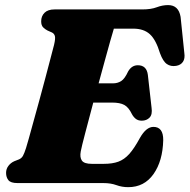

<svg xmlns="http://www.w3.org/2000/svg" viewBox="-20 -738 764 774"><path d="M396.5 0H50.5Q23 0 13.8 -11.8Q4.5 -23.5 4.5 -41Q4.5 -57 13.8 -69.2Q23 -81.5 37.5 -88L56.5 -95.5Q67 -100 72.5 -109.8Q78 -119.5 85 -141.5Q88 -150.5 96 -179.2Q104 -208 115.2 -248.8Q126.5 -289.5 139 -335Q151.5 -380.5 163 -424.2Q174.5 -468 183.8 -503.2Q193 -538.5 198 -557.5Q204 -583 201.2 -592.8Q198.5 -602.5 189.5 -607L171.5 -615Q162.5 -619.5 154.2 -627.5Q146 -635.5 146 -652Q146 -673 159.5 -686.5Q173 -700 200 -700H553.5Q589 -700 612 -708.8Q635 -717.5 657.5 -717.5Q700 -717.5 708 -670L723 -525Q726.5 -502 717.5 -488.8Q708.5 -475.5 690 -472.5Q668.5 -469 652.8 -479.8Q637 -490.5 625 -523.5Q608.5 -578 584 -600.2Q559.5 -622.5 517.5 -622.5H439Q434 -606.5 424.5 -572.8Q415 -539 402.8 -494.5Q390.5 -450 377.5 -402H435.5Q454 -402 468.5 -411.2Q483 -420.5 496.5 -450Q511 -475 535.5 -475Q571 -475 576 -436.5L591 -303.5Q595 -276.5 583 -264Q571 -251.5 551.5 -251.5Q536.5 -251.5 527 -259.2Q517.5 -267 511.5 -278.5Q498.5 -305.5 481 -315Q463.5 -324.5 431.5 -324.5H356Q338 -256.5 323.5 -201.5Q309 -146.5 305.5 -127.5Q301 -103.5 310.2 -90.5Q319.5 -77.5 350 -77.5H398.5Q433 -77.5 457 -86.2Q481 -95 501 -117.2Q521 -139.5 543.5 -181Q569 -226.5 598.5 -226.5Q638.5 -226.5 638 -173Q636 -89 598.8 -36.2Q561.5 16.5 497 16.5Q471.5 16.5 449 8.2Q426.5 0 396.5 0Z"/></svg>

Font: Fraunces 9pt Soft Black
Style: Italic
Weight: 900
Italic angle: -16°
Version: Version 1.000;[b76b70a41]